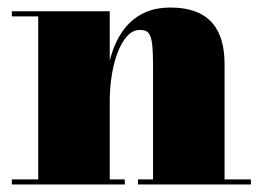

<svg xmlns="http://www.w3.org/2000/svg" viewBox="-20 -490 698 510"><path d="M11.5 -13.5V0H311.5V-13.5H271.5V-222.5C271.5 -317.5 303 -410.5 350.5 -410.5C378.5 -410.5 386.5 -400 386.5 -316V-13.5H346.5V0H646.5V-13.5H576.5V-319.5C576.5 -406.5 541.5 -470 432 -470C335 -470 290.5 -403.5 271.5 -329V-460H11.5V-446.5H81.5V-13.5Z"/></svg>

Font: Bodoni* 16pt Fatface
Style: Regular
Weight: 900
Version: Version 2.3